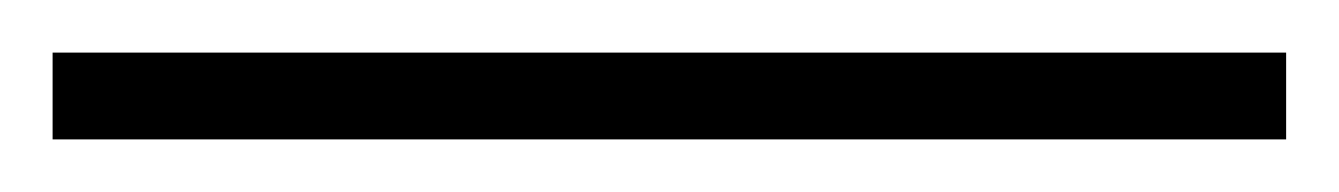

<svg xmlns="http://www.w3.org/2000/svg" viewBox="-25 -813 509 73"><path d="M-5 -760V-793H464V-760Z"/></svg>

Font: Noto Serif Thai ExtraLight
Style: Regular
Weight: 250
Version: Version 2.001